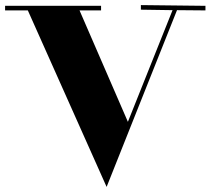

<svg xmlns="http://www.w3.org/2000/svg" viewBox="-64 -712 831 758"><path d="M335 -670.9H250L440.9 -231Q484.9 -341.8 529.1 -451.7Q573.2 -561.5 617.2 -671.9L492.2 -673.8V-691.9L747.1 -689V-670.9L634.8 -671.9L356.9 25.9L45.9 -670.9H-43.9V-689H335Z"/></svg>

Font: Purple Purse
Style: Regular
Weight: 400
Designer: Astigmatic (AOETI)
Foundry: Astigmatic (AOETI)
Version: Version 1.000